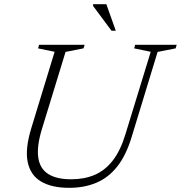

<svg xmlns="http://www.w3.org/2000/svg" viewBox="-20 -891 868 921"><path d="M180.5 -270Q156 -188.5 163.5 -135.5Q171 -82.5 210.8 -56.8Q250.5 -31 321.5 -31Q384.5 -31 434.2 -52.2Q484 -73.5 521 -121Q558 -168.5 582 -248L703 -642.5L623.5 -659L628.5 -676H827.5L822.5 -659L736 -642L612 -235.5Q585.5 -147 543 -93Q500.5 -39 442.5 -14.5Q384.5 10 311.5 10Q229 10 177.8 -19.8Q126.5 -49.5 113 -113Q99.5 -176.5 130.5 -277.5L242 -642.5L162.5 -659L167.5 -676H386L380.5 -659L294.5 -642ZM535.5 -743.5H515L426.5 -862.5V-871H490Z"/></svg>

Font: Newsreader 16pt 16pt Light
Style: Italic
Weight: 300
Italic angle: -17°
Version: Version 1.003